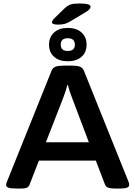

<svg xmlns="http://www.w3.org/2000/svg" viewBox="-20 -1078 775 1100"><path d="M70 2Q37 2 26 -3.5Q15 -9 15 -18Q15 -27 19 -35L275 -672Q282 -690 298.5 -696Q315 -702 343 -702H393Q421 -702 437.5 -696Q454 -690 461 -672L717 -35Q719 -30 719.5 -26Q720 -22 720 -18Q720 2 672 2H634Q614 2 600.5 -2.5Q587 -7 581 -22L529 -158H203L150 -22Q145 -7 133.5 -2.5Q122 2 105 2ZM342 -517 243 -263H489L393 -517Q386 -534 379.5 -554Q373 -574 369 -591H366Q362 -575 355.5 -555Q349 -535 342 -517ZM368 -727Q319 -727 290 -752.5Q261 -778 261 -822Q261 -866 290 -892Q319 -918 368 -918Q418 -918 447 -892Q476 -866 476 -822Q476 -778 447 -752.5Q418 -727 368 -727ZM368 -786Q409 -786 409 -822Q409 -859 368 -859Q328 -859 328 -822Q328 -786 368 -786ZM312 -937Q278 -937 278 -950Q278 -954 280.5 -959Q283 -964 290 -972L351 -1031Q367 -1046 383.5 -1052Q400 -1058 434 -1058Q499 -1058 499 -1040Q499 -1033 492 -1024.5Q485 -1016 465 -1005L385 -957Q367 -946 352 -941.5Q337 -937 312 -937Z"/></svg>

Font: Asap Expanded SemiBold
Style: Regular
Weight: 600
Width: 7
Designer: Pablo Cosgaya
Foundry: Omnibus-Type
Version: Version 3.001; ttfautohint (v1.8.4.7-5d5b)